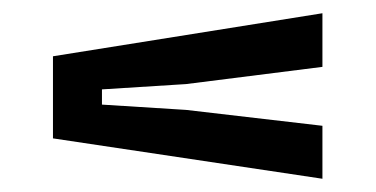

<svg xmlns="http://www.w3.org/2000/svg" viewBox="-20 -526 568 290"><path d="M467 -256V-336L261 -360L134 -368V-391L261 -399L467 -425V-506L60 -441V-317Z"/></svg>

Font: Big Shoulders Text SemiBold
Style: Regular
Weight: 600
Designer: Patric King
Foundry: XO Type Co
Version: Version 1.000; ttfautohint (v1.8.2)